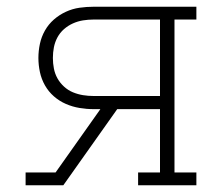

<svg xmlns="http://www.w3.org/2000/svg" viewBox="-20 -550 640 570"><path d="M56 0V-38H145L278 -226H258Q237 -226 216 -229.5Q195 -233 175.5 -241.5Q156 -250 140 -264Q124 -278 113.5 -296.5Q103 -315 98.5 -336Q94 -357 94 -378Q94 -399 98.5 -420Q103 -441 113.5 -459.5Q124 -478 140 -492Q156 -506 175.5 -515Q195 -524 216 -527Q237 -530 258 -530H563V-492H498V-38H563V0H390V-38H455V-226H328L168 0ZM258 -265H455V-492H258Q242 -492 226.5 -489.5Q211 -487 196.5 -480.5Q182 -474 170 -463.5Q158 -453 150.5 -439Q143 -425 140 -409.5Q137 -394 137 -378Q137 -362 140 -346.5Q143 -331 150.5 -317.5Q158 -304 170 -293Q182 -282 196.5 -276Q211 -270 226.5 -267.5Q242 -265 258 -265Z"/></svg>

Font: Iosevka Slab XLtEx
Style: Regular
Weight: 200
Width: 7
Monospace: yes
Designer: Belleve Invis
Foundry: Belleve Invis
Version: Version 11.1.0; ttfautohint (v1.8.3)